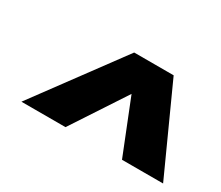

<svg xmlns="http://www.w3.org/2000/svg" viewBox="-68 -993 709 615"><g transform="rotate(30 286.0 -685.5)"><path d="M282 -844 48 -527H211L341 -725L420 -527H572L428 -844Z"/></g></svg>

Font: Fira Sans OT
Style: Bold Italic
Weight: 700
Italic angle: -8°
Designer: Carrois Corporate & Edenspiekermann
Foundry: Carrois Corporate GbR & Edenspiekermann AG
Version: Version 2.001